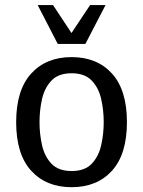

<svg xmlns="http://www.w3.org/2000/svg" viewBox="-20 -740 575 771"><path d="M267.6 11.7Q165.5 11.7 105.2 -54.4Q44.9 -120.6 44.9 -249.5Q44.9 -378.4 105.2 -444.6Q165.5 -510.7 267.6 -510.7Q369.6 -510.7 429.7 -444.6Q489.7 -378.4 489.7 -249.5Q489.7 -120.6 429.7 -54.4Q369.6 11.7 267.6 11.7ZM267.6 -53.2Q320.3 -53.2 348.1 -82.3Q376 -111.3 386.2 -156.5Q396.5 -201.7 396.5 -249.5Q396.5 -297.9 386.2 -342.8Q376 -387.7 348.1 -416.7Q320.3 -445.8 267.6 -445.8Q214.8 -445.8 187 -416.7Q159.2 -387.7 148.9 -342.8Q138.7 -297.9 138.7 -249.5Q138.7 -201.7 148.9 -156.5Q159.2 -111.3 187 -82.3Q214.8 -53.2 267.6 -53.2ZM211.9 -563.5 131.3 -719.7H192.9L267.1 -607.4L341.8 -719.7H403.8L322.8 -563.5Z"/></svg>

Font: Pontano Sans Medium
Style: Regular
Weight: 500
Designer: Vernon Adams
Foundry: Vernon Adams
Version: Version 2.001